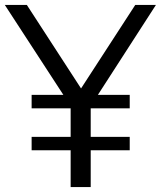

<svg xmlns="http://www.w3.org/2000/svg" viewBox="-24 -760 654 780"><path d="M263 0V-363L281 -301.5L-4.5 -740H85L319 -379.5H291.5L525.5 -740H609.5L326.5 -301.5L344.5 -362V0ZM104.5 -149.5V-204H503V-149.5ZM104.5 -320V-374.5H503V-320Z"/></svg>

Font: Encode Sans SC
Style: Regular
Weight: 400
Version: Version 3.002